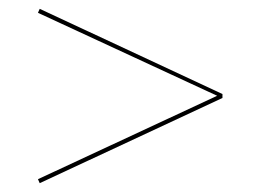

<svg xmlns="http://www.w3.org/2000/svg" viewBox="-20 -448 590 435"><path d="M70 -428 484 -235V-226L70 -33L66 -42L472 -231L66 -419Z"/></svg>

Font: EauTestInfant Hairline
Style: Italic
Weight: 250
Italic angle: -12°
Designer: Christian Thalmann (Catharsis Fonts)
Version: Version 0.001;PS 000.001;hotconv 1.0.88;makeotf.lib2.5.64775